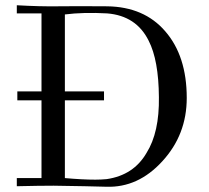

<svg xmlns="http://www.w3.org/2000/svg" viewBox="-20 -709 794 731"><path d="M691 -336Q691 -196 598 -95Q506 6 385 2Q321 0 184 -2Q130 -2 44 0V-31H138V-327H46V-361H138V-658H44V-689Q133 -684 199 -685Q271 -686 388 -685Q529 -683 609 -590Q691 -496 691 -336ZM585 -339Q584 -480 546 -554Q499 -649 388 -658Q298 -663 227 -654V-361H376V-327H227V-31Q294 -25 343 -25Q364 -25 386 -27Q489 -42 538 -127Q587 -205 585 -339Z"/></svg>

Font: GFS Didot
Style: Regular
Weight: 400
Designer: Takis Katsoulidis and George D. Matthiopoulos
Foundry: Takis Katsoulidis and George D. Matthiopoulos
Version: Version 1.0